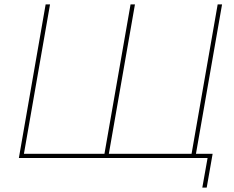

<svg xmlns="http://www.w3.org/2000/svg" viewBox="-20 -720 1068 875"><path d="M853 -19H476L595 -700H575L456 -19H89L208 -700H188L66 0H926L902 135H922L949 -19H873L992 -700H972Z"/></svg>

Font: Fixel Display Thin
Style: Italic
Weight: 100
Italic angle: -10°
Designer: AlfaBravo + MacPaw
Foundry: Kyrylo Tkachov, Marchela Mozhyna, Serhii Makarenko, Maria Weinstein, Zakhar Kryvoshyya
Version: Version 1.210;Glyphs 3.2 (3217)